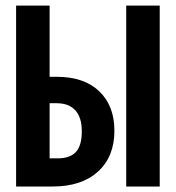

<svg xmlns="http://www.w3.org/2000/svg" viewBox="-20 -679 640 699"><path d="M38.6 -658.7H160.6V-399.4H187Q286.1 -399.4 341.3 -346.7Q396.5 -293.9 396.5 -203.1Q396.5 -108.9 336.9 -54.4Q277.3 0 171.4 0H38.6ZM277.8 -201.2Q277.8 -251.5 254.2 -277.3Q230.5 -303.2 186.5 -303.2H160.6V-102.5H189.5Q234.9 -102.5 256.3 -125.7Q277.8 -148.9 277.8 -201.2ZM561.5 0H439.5V-658.7H561.5Z"/></svg>

Font: Cousine
Style: Bold
Weight: 700
Monospace: yes
Designer: Steve Matteson
Foundry: Ascender Corporation
Version: Version 1.20